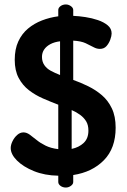

<svg xmlns="http://www.w3.org/2000/svg" viewBox="-20 -788 569 860"><path d="M275 52Q261 52 251 44.5Q241 37 241 27V-1Q180 -2 132 -21.5Q84 -41 56 -69Q28 -97 28 -125Q28 -139 36 -155.5Q44 -172 57 -183.5Q70 -195 85 -195Q99 -195 113 -185Q127 -175 144 -161Q161 -147 184.5 -135.5Q208 -124 241 -120V-319Q207 -332 172.5 -347Q138 -362 109.5 -384Q81 -406 63.5 -439Q46 -472 46 -520Q46 -568 62 -602.5Q78 -637 105.5 -660Q133 -683 168 -696.5Q203 -710 241 -715V-743Q241 -753 251 -760.5Q261 -768 275 -768Q287 -768 297.5 -760.5Q308 -753 308 -743V-717Q333 -716 362.5 -711.5Q392 -707 418.5 -698Q445 -689 462.5 -674.5Q480 -660 480 -638Q480 -627 474 -610.5Q468 -594 457 -581.5Q446 -569 427 -569Q413 -569 398.5 -577Q384 -585 363.5 -594.5Q343 -604 308 -606V-430Q342 -418 375.5 -401.5Q409 -385 436.5 -361.5Q464 -338 481 -302.5Q498 -267 498 -216Q498 -124 445.5 -70.5Q393 -17 308 -4V27Q308 37 297.5 44.5Q287 52 275 52ZM301 -121Q334 -128 355 -148Q376 -168 376 -203Q376 -228 366 -244.5Q356 -261 339 -273.5Q322 -286 301 -295ZM249 -452V-603Q224 -600 206 -590.5Q188 -581 178 -566.5Q168 -552 168 -533Q168 -512 178.5 -496.5Q189 -481 207.5 -471Q226 -461 249 -452Z"/></svg>

Font: Dosis ExtraLight
Style: Bold
Weight: 700
Version: Version 3.001; ttfautohint (v1.8.2)